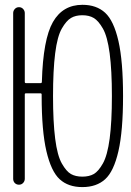

<svg xmlns="http://www.w3.org/2000/svg" viewBox="-20 -760 540 790"><path d="M365.7 -686Q346.7 -697.3 318.8 -697.3Q291 -697.3 272 -686Q252.9 -674.8 234.4 -642.6Q215.8 -610.4 207 -540.5Q198.2 -470.7 198.2 -364.7Q198.2 -258.8 207 -189.5Q215.8 -120.1 234.4 -87.4Q252.9 -54.7 272 -43.9Q291 -33.2 318.8 -33.2Q346.7 -33.2 365.7 -43.9Q384.8 -54.7 403.3 -87.4Q421.9 -120.1 431.2 -189.5Q440.4 -258.8 440.4 -364.7Q440.4 -470.7 431.2 -540.5Q421.9 -610.4 403.3 -642.6Q384.8 -674.8 365.7 -686ZM34.2 -24.4V-706.1Q34.2 -715.8 41 -723.1Q47.9 -730.5 58.1 -730.5Q68.4 -730.5 75.2 -723.1Q82 -715.8 82 -706.1V-422.9Q82 -418 86.9 -418H147.5Q152.3 -418 152.3 -423.8Q157.2 -598.6 197.8 -669.4Q238.3 -740.2 319.3 -740.2Q377 -740.2 412.6 -707.5Q448.2 -674.8 467.3 -591.3Q486.3 -507.8 486.3 -364.7Q486.3 -221.7 467.3 -138.2Q448.2 -54.7 412.6 -22.5Q377 9.8 318.8 9.8Q260.7 9.8 225.6 -22.5Q190.4 -54.7 170.9 -138.2Q151.4 -221.7 151.4 -365.2V-371.1Q151.4 -376 146.5 -376H86.9Q82 -376 82 -372.1V-24.4Q82 -14.6 75.2 -7.3Q68.4 0 58.1 0Q47.9 0 41 -6.8Q34.2 -13.7 34.2 -24.4Z"/></svg>

Font: Rounded-L Mgen+ 1mn light
Style: Regular
Weight: 200
Designer: [Source Han Sans]
Ryoko NISHIZUKA  (kana & ideographs); Paul D. Hunt (Latin, Greek & Cyrillic); Wenlong ZHANG  (bopomofo
Version: Version 1.059.20150602